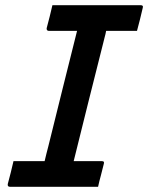

<svg xmlns="http://www.w3.org/2000/svg" viewBox="-20 -720 571 740"><path d="M358 0H19Q8 0 10 -11Q22 -55 32 -99H152Q155 -113 159 -128Q163 -143 166 -155Q193 -265 221 -377Q249 -489 277 -601H168Q163 -601 161 -604.5Q159 -608 160 -612Q172 -656 182 -700H522Q534 -700 530 -689Q520 -645 508 -601H389Q387 -589 383.5 -577Q380 -565 378 -555Q349 -441 320.5 -326.5Q292 -212 264 -99H372Q384 -99 380 -88Q375 -66 369 -44.5Q363 -23 358 0Z"/></svg>

Font: Recursive Sn Lnr St Med
Style: Italic
Weight: 500
Italic angle: -15°
Version: Version 1.079;hotconv 1.0.112;makeotfexe 2.5.65598; ttfautoh